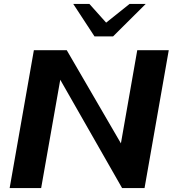

<svg xmlns="http://www.w3.org/2000/svg" viewBox="-20 -955 877 975"><path d="M152 -700H319L594 -227L677 -700H837L714 0H600L286 -550L189 0H29ZM352 -935H434L519 -840L638 -935H720L554 -770H460Z"/></svg>

Font: Fahkwang
Style: Bold Italic
Weight: 700
Italic angle: -10°
Designer: Suppakit Chalermlarp | Katatrad Co.,Ltd.
Foundry: Cadson Demak Co.,Ltd.
Version: Version 1.000; ttfautohint (v1.6)